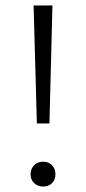

<svg xmlns="http://www.w3.org/2000/svg" viewBox="-20 -678 316 703"><path d="M103 -658H172L161 -226H115ZM92 -40Q92 -60 105 -73Q118 -86 138 -86Q158 -86 170.5 -73Q183 -60 183 -40Q183 -20 170.5 -7.5Q158 5 138 5Q118 5 105 -7.5Q92 -20 92 -40Z"/></svg>

Font: Ysabeau SC Semilight
Style: Regular
Weight: 300
Designer: Christian Thalmann (Catharsis Fonts)
Version: Version 0.003